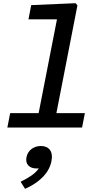

<svg xmlns="http://www.w3.org/2000/svg" viewBox="-20 -797 660 1200"><path d="M26 0H493L510.5 -90H332.5L464 -763.5L452.5 -777L175 -765L158 -676H336L221.5 -90H43.5ZM209 256C213.5 256 218 255.5 222.5 255C198.5 291.5 155.5 315.5 109 339L136.5 383C210 351.5 285.5 294 301.5 210.5C314.5 145.5 282.5 115.5 235.5 115.5C192 115.5 154 141.5 145.5 185.5C136.5 229.5 164 256 209 256Z"/></svg>

Font: Monaspace Neon Medium
Style: Italic
Weight: 500
Italic angle: -11°
Designer: Riley Cran & the Lettermatic Team
Foundry: Lettermatic
Version: Version 1.200 (Monaspace Neon)